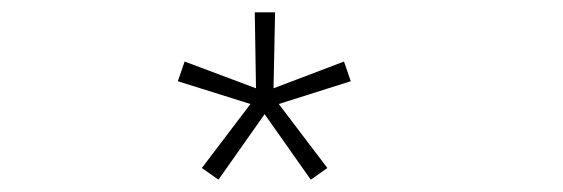

<svg xmlns="http://www.w3.org/2000/svg" viewBox="-20 -820 915 312"><path d="M335 -528 308 -547 387 -651 269 -688 280 -720 396 -676.5 394 -800H427L424.5 -676.5L539 -720L550 -688L433 -651L512 -547L485 -528L410 -634.5Z"/></svg>

Font: Trispace SemiExpanded Thin
Style: Regular
Weight: 100
Width: 6
Designer: Tyler Finck
Foundry: Etcetera Type Company
Version: Version 1.210; ttfautohint (v1.8.3)